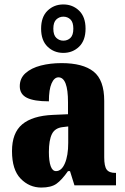

<svg xmlns="http://www.w3.org/2000/svg" viewBox="-20 -834 563 864"><path d="M166 10Q112 10 73 -30Q34 -70 34 -154Q34 -236 80 -274.5Q126 -313 218 -317L286 -320V-374Q286 -486 243 -486Q224 -486 212 -458.5Q200 -431 200 -378Q133 -378 101 -394Q69 -410 69 -446Q69 -482 95 -505Q121 -528 163.5 -539Q206 -550 257 -550Q353 -550 401 -512Q449 -474 449 -380V-126Q449 -86 460 -71Q471 -56 499 -56H502V0H315L295 -64H286Q258 -24 234 -7Q210 10 166 10ZM232 -64Q257 -64 272 -99Q287 -134 287 -191V-265L262 -262Q227 -258 213.5 -230.5Q200 -203 200 -150Q200 -109 208 -86.5Q216 -64 232 -64ZM265 -596Q223 -596 194 -624Q165 -652 165 -705Q165 -758 194 -786Q223 -814 265 -814Q307 -814 336 -786Q365 -758 365 -705Q365 -652 336 -624Q307 -596 265 -596ZM265 -651Q284 -651 297 -663.5Q310 -676 310 -705Q310 -734 297 -746.5Q284 -759 265 -759Q247 -759 233.5 -746.5Q220 -734 220 -705Q220 -676 233.5 -663.5Q247 -651 265 -651Z"/></svg>

Font: Noto Serif Thai ExtraCondensed Black
Style: Regular
Weight: 900
Width: 2
Designer: Monotype Design Team
Foundry: Monotype Imaging Inc.
Version: Version 2.002; ttfautohint (v1.8.4.7-5d5b)